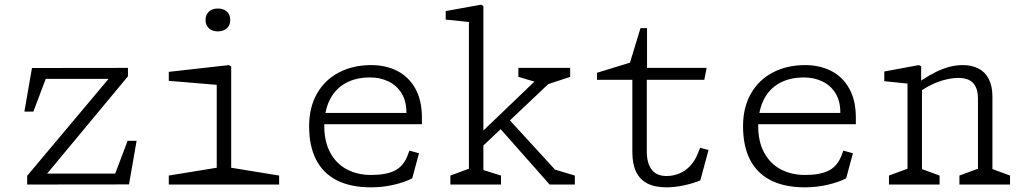

<svg xmlns="http://www.w3.org/2000/svg" viewBox="-20 -791 4380 823"><path d="M96.5 -37.5 450 -458.5 464 -453H155.5L182.5 -470L123 -312.5H84.5L117 -499.5L528.5 -500V-464L168 -30L161 -47H494.5L467.5 -30L527 -187.5H565.5L533 -0.5L96.5 0Z M703.5 -38.5 924.5 -74.5 909 -42.5V-452.5L931 -425.5L703.5 -444.5V-483L961 -512L971 -506V-42.5L955.5 -74.5L1176.5 -38.5V0H703.5ZM861 -705.5Q861 -728.5 875.8 -741.5Q890.5 -754.5 914 -754.5Q937.5 -754.5 952.2 -741.5Q967 -728.5 967 -705.5Q967 -682.5 952.2 -669.5Q937.5 -656.5 914 -656.5Q898.5 -656.5 886.5 -662.2Q874.5 -668 867.8 -679.2Q861 -690.5 861 -705.5Z M1305 -250Q1305 -330.5 1338.8 -389.8Q1372.5 -449 1433 -480.5Q1493.5 -512 1571 -512Q1633.5 -512 1682.8 -487Q1732 -462 1760.2 -411.5Q1788.5 -361 1788.5 -287V-258.5H1347.5V-307H1746L1722 -288V-309.5Q1722 -358 1701 -391.8Q1680 -425.5 1644.5 -442.2Q1609 -459 1566.5 -459Q1504 -459 1459.8 -433.8Q1415.5 -408.5 1392.8 -361.5Q1370 -314.5 1370 -250Q1370 -184 1395.5 -136.8Q1421 -89.5 1466.5 -65.2Q1512 -41 1571 -41Q1635.5 -41 1672.8 -60Q1710 -79 1727.5 -125.5L1735 -145.5L1776 -134L1747 -26.5Q1715 -10 1667.8 1Q1620.5 12 1570.5 12Q1483.5 12 1424.2 -18Q1365 -48 1335 -106.5Q1305 -165 1305 -250Z M1910.5 -38.5 2001.5 -72 1990 -45V-721.5L2012 -694.5L1890.5 -707V-743.5L2042 -771L2052 -765V-40L2036.5 -67L2127.5 -38.5V0H1910.5ZM2117.5 -247 2158 -283.5 2374.5 -47 2339 -70 2444 -38.5V0H2336ZM2039.5 -219.5 2293.5 -463 2299 -433 2202 -461.5V-500H2424V-461.5L2293.5 -418.5L2364.5 -463L2039.5 -155.5Z M2690.5 -140V-461.5L2713 -449H2539V-479L2693.5 -526.5L2668.5 -483.5L2725.5 -670.5H2753.5V-486.5L2731 -500H3009L2999 -449H2731L2752.5 -461.5V-141Q2752.5 -91 2773.8 -63.5Q2795 -36 2838.5 -36.5Q2868 -37 2893.8 -48.2Q2919.5 -59.5 2939 -80.5Q2958.5 -101.5 2970 -130L2981 -157.5L3017 -148L2982 -18Q2953 -5.5 2913.2 3.2Q2873.5 12 2837 12Q2786.5 12 2754.2 -5Q2722 -22 2706.2 -55.5Q2690.5 -89 2690.5 -140Z M3165 -250Q3165 -330.5 3198.8 -389.8Q3232.5 -449 3293 -480.5Q3353.5 -512 3431 -512Q3493.5 -512 3542.8 -487Q3592 -462 3620.2 -411.5Q3648.5 -361 3648.5 -287V-258.5H3207.5V-307H3606L3582 -288V-309.5Q3582 -358 3561 -391.8Q3540 -425.5 3504.5 -442.2Q3469 -459 3426.5 -459Q3364 -459 3319.8 -433.8Q3275.5 -408.5 3252.8 -361.5Q3230 -314.5 3230 -250Q3230 -184 3255.5 -136.8Q3281 -89.5 3326.5 -65.2Q3372 -41 3431 -41Q3495.5 -41 3532.8 -60Q3570 -79 3587.5 -125.5L3595 -145.5L3636 -134L3607 -26.5Q3575 -10 3527.8 1Q3480.5 12 3430.5 12Q3343.5 12 3284.2 -18Q3225 -48 3195 -106.5Q3165 -165 3165 -250Z M4092.5 -38.5 4183.5 -72 4172 -45V-367Q4172 -400.5 4161.5 -420.5Q4151 -440.5 4132.5 -448.8Q4114 -457 4087 -457Q4057.5 -457 4018.5 -445.8Q3979.5 -434.5 3933 -405.5Q3925 -400.5 3916.8 -395Q3908.5 -389.5 3900.5 -383.5L3905.5 -429.5Q3914.5 -436 3919 -439Q3923.5 -442 3932 -448Q3964 -469 3993.2 -483.2Q4022.5 -497.5 4050.8 -504.8Q4079 -512 4106.5 -512Q4146 -512 4174.5 -497.2Q4203 -482.5 4218.5 -452.2Q4234 -422 4234 -376.5V-40L4218.5 -72L4309.5 -38.5V0H4092.5ZM3790.5 -38.5 3881.5 -72 3870 -45V-457.5L3892 -430.5L3770.5 -443V-484.5L3918.5 -512L3928.5 -507V-426.5L3932 -419.5V-40L3916.5 -72L4007.5 -38.5V0H3790.5Z"/></svg>

Font: Monaspace Xenon Var
Style: Regular
Weight: 400
Designer: Riley Cran and the Lettermatic Team
Version: Version 1.000 (Monaspace Xenon Var)